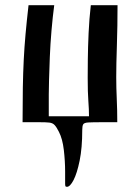

<svg xmlns="http://www.w3.org/2000/svg" viewBox="-20 -471 540 740"><path d="M189 -451Q183 -406 178.5 -353.5Q174 -301 172 -251Q170 -201 169 -162.5Q168 -124 168 -107V-23H323Q323 -49 320.5 -82Q318 -115 318 -171Q318 -198 318.5 -243.5Q319 -289 321.5 -344Q324 -399 330 -451H433Q433 -371 430.5 -296Q428 -221 428 -174Q428 -133 430 -90Q432 -47 432 0H375Q336 0 320 1Q304 2 300.5 8.5Q297 15 297 30Q297 99 287 148Q277 197 263.5 223Q250 249 238 249Q233 249 232 246Q231 243 231 236V191Q231 150 226 107Q221 64 207 37Q198 19 190.5 11Q183 3 170.5 1.5Q158 0 131 0H67Q67 -76 68 -133.5Q69 -191 71.5 -240.5Q74 -290 78.5 -340Q83 -390 90 -451Z"/></svg>

Font: Pochaevsk
Style: Regular
Weight: 400
Version: Version 1.210; ttfautohint (v1.8.4.7-5d5b)